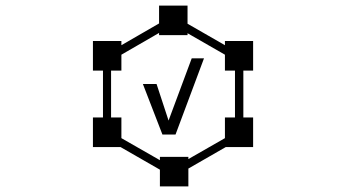

<svg xmlns="http://www.w3.org/2000/svg" viewBox="-20 -733 1240 688"><path d="M378 -312V-480H415V-537L550 -615V-607H652V-614L786 -537V-480H822V-312H786V-238L655 -163V-171H553V-159L415 -238V-312ZM313 -586V-480H349V-312H313V-206H412L553 -125V-65H655V-129L789 -206H887V-312H852V-480H887V-586H786V-571L652 -648V-713H550V-649L415 -571V-586ZM562 -251H609L711 -524H667L584 -301L541 -432H492Z"/></svg>

Font: CryptoKit_GRILLE 1.4
Style: Regular
Weight: 400
Monospace: yes
Designer: Oceane Juvin
Foundry: http://www.head-geneve.ch
Version: Version 1.004